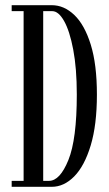

<svg xmlns="http://www.w3.org/2000/svg" viewBox="-20 -720 422 740"><path d="M25 0V-23H71V-677H25V-700H179.5Q227 -700 266.5 -662.2Q306 -624.5 329.8 -548Q353.5 -471.5 353.5 -355.5Q353.5 -238.5 329.5 -159.2Q305.5 -80 266 -40Q226.5 0 179.5 0ZM146.5 -23H169Q211 -23 243.5 -103Q276 -183 276 -355.5Q276 -457 262.2 -529Q248.5 -601 227 -639Q205.5 -677 181.5 -677H146.5Z"/></svg>

Font: Imbue 50pt
Style: Regular
Weight: 400
Designer: Tyler Finck
Foundry: Etcetera Type Company
Version: Version 1.102; ttfautohint (v1.8.3)